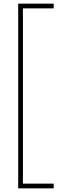

<svg xmlns="http://www.w3.org/2000/svg" viewBox="-20 -819 360 1055"><path d="M275 216V190H106V-773H275V-799H80V216Z"/></svg>

Font: Noto Sans Sinhala Thin
Style: Regular
Weight: 100
Designer: Jelle Bosma - Monotype Design Team
Foundry: Monotype Imaging Inc.
Version: Version 2.006